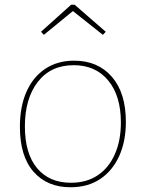

<svg xmlns="http://www.w3.org/2000/svg" viewBox="-20 -784 614 810"><path d="M293 -528Q393 -528 452 -460Q511 -392 511 -270Q511 -188 483 -126Q455 -64 403 -29Q351 6 277 6Q179 6 121.5 -59.5Q64 -125 64 -249Q64 -334 91.5 -396.5Q119 -459 170.5 -493.5Q222 -528 293 -528ZM291 -509Q194 -509 139.5 -438.5Q85 -368 85 -251Q85 -136 136.5 -74.5Q188 -13 279 -13Q346 -13 393 -45Q440 -77 465 -134.5Q490 -192 490 -267Q490 -380 436.5 -444.5Q383 -509 291 -509ZM165 -637 153 -650 280 -764H295L426 -650L414 -637L283 -741H292Z"/></svg>

Font: Bitter Thin Thin
Style: Regular
Weight: 250
Version: Version 2.002